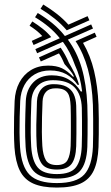

<svg xmlns="http://www.w3.org/2000/svg" viewBox="-20 -829 498 858"><path d="M234.1 9.2Q168.2 9.2 128.1 -9Q88.1 -27.2 68.5 -66.8Q49 -106.5 44.6 -170.7Q42.7 -201.9 42.4 -236.1Q42.1 -270.3 43 -306.2Q43.9 -342.2 45.4 -378.3Q47.7 -424.6 66.5 -460.1Q85.3 -495.6 118.1 -515.7Q150.9 -535.8 194.7 -535.8Q232.5 -535.8 257.2 -523.8Q281.9 -511.7 305.7 -486.8H310.9Q303.6 -502.1 291.6 -516.1Q279.6 -530 268.3 -542.6Q263.5 -554.4 257.5 -566.2Q251.5 -578 243.5 -590.4L162.2 -554.2L154.2 -572.6L251.1 -615.9Q262.1 -599.9 271.2 -583.3Q280.4 -566.6 287.7 -548.8Q300.1 -528.2 312.9 -502.8Q325.6 -477.4 333.3 -450.1H326.5Q306.1 -480.9 276.1 -497.5Q246 -514.1 204 -514.1Q164.5 -514.1 135.1 -496.8Q105.8 -479.5 89.1 -448.9Q72.4 -418.3 70.3 -377.9Q68.8 -342.3 67.9 -306.8Q67 -271.3 67.3 -237.2Q67.6 -203.1 69.6 -171.1Q75.7 -84.4 112.7 -47.6Q149.7 -10.9 234.1 -10.9Q321.3 -10.9 356.3 -48.9Q391.3 -86.8 395.2 -172.3Q396.1 -195.8 396.3 -229.3Q396.6 -262.7 396.3 -297.7Q396.1 -332.6 395.2 -360.2Q391.7 -449.8 372.8 -519.8Q353.8 -589.8 317.8 -645.1L403.6 -683L411.6 -664.6L351 -637.4Q384.3 -580.2 400.5 -511.7Q416.7 -443.1 420.2 -361.2Q421.3 -334 421.5 -298.5Q421.7 -263.1 421.4 -229Q421.1 -194.9 420.2 -171.7Q417.5 -107.1 399 -67.3Q380.5 -27.6 340.7 -9.2Q300.9 9.2 234.1 9.2ZM234.1 -31Q160.7 -31 130.1 -64.6Q99.5 -98.2 94.5 -172.5Q91.8 -216.4 92.3 -268.3Q92.9 -320.2 95.3 -377.7Q97.8 -428.6 128.4 -460.5Q158.9 -492.4 211.2 -492.4Q256.1 -492.4 287.7 -473.4Q319.4 -454.4 341 -420.3H347Q343.1 -453.8 335.3 -482.6Q327.5 -511.4 315 -537.8Q304.6 -567.6 291.2 -593.6Q277.8 -619.6 261 -642.1L146 -591.1L138 -609.5L247.3 -658.1Q225 -686 197.4 -709Q169.7 -732 136.6 -752L148.7 -771Q185.4 -748.9 215.8 -723.7Q246.2 -698.5 270 -668L387.4 -719.9L395.6 -701.5L283.4 -651.9Q324.4 -596.3 345.3 -524.7Q366.1 -453 370.3 -358.9Q371.3 -330.7 371.5 -295.4Q371.6 -260.2 371.3 -227.2Q371 -194.2 370.3 -172.7Q367.2 -97.3 337 -64.2Q306.8 -31 234.1 -31ZM234.1 -51.1Q296.9 -51.1 319.8 -82Q342.8 -112.9 345.3 -174.7Q346.2 -196.4 346.4 -227Q346.6 -257.6 346.4 -289.6Q346.3 -321.5 345.6 -346.7Q343.7 -406.9 313 -438.8Q282.4 -470.6 216.8 -470.6Q173.1 -470.6 147.7 -445.1Q122.4 -419.5 120.2 -377.1Q118.6 -338.5 117.8 -303.6Q116.9 -268.8 117.3 -236.7Q117.7 -204.6 119.4 -174.1Q123.7 -109.9 148.7 -80.5Q173.7 -51.1 234.1 -51.1ZM234.1 -71.3Q185 -71.3 166.5 -97.4Q147.9 -123.6 144.2 -176.1Q141.5 -219.6 142.2 -270.2Q143 -320.9 145.2 -376.7Q147 -411.1 165.8 -432Q184.6 -452.9 219.7 -452.9Q255.1 -452.9 276.8 -441.7Q298.5 -430.4 309 -409Q319.4 -387.5 320.6 -356.8Q321.4 -335.8 321.5 -300.8Q321.7 -265.8 321.5 -231.2Q321.3 -196.5 320.6 -175.9Q318.5 -120.5 299.3 -95.9Q280.1 -71.3 234.1 -71.3ZM234.1 -91.4Q269.5 -91.4 281.7 -113.3Q293.9 -135.2 295.7 -176.9Q296.3 -192 296.5 -215.1Q296.7 -238.2 296.7 -264.3Q296.7 -290.4 296.5 -314.5Q296.3 -338.6 295.7 -355.2Q294.8 -374.7 291.8 -389.6Q288.8 -404.5 281.7 -414.4Q274.6 -424.3 261.8 -429.4Q249 -434.4 228.6 -434.4Q199.9 -434.4 185.6 -418.6Q171.3 -402.8 170.2 -376.3Q168.7 -340.8 167.8 -306.3Q166.9 -271.8 167.1 -239.3Q167.4 -206.8 169.2 -176.8Q172 -135.2 184.9 -113.3Q197.8 -91.4 234.1 -91.4ZM130 -627.9 122 -646.3 169 -667.9Q156.2 -681.8 142 -693Q127.7 -704.2 112.1 -714.2L124.4 -733.1Q149.5 -717.4 170.7 -700.5Q192 -683.6 208.8 -663.3ZM278.3 -693.5Q254.5 -721.4 225.2 -745Q195.9 -768.7 161.2 -789.9L173.3 -808.8Q207.1 -788.3 235 -766.3Q263 -744.2 285.7 -718.8L371.4 -756.8L379.5 -738.3Z"/></svg>

Font: Big Shoulders Inline Thin
Style: Regular
Weight: 100
Designer: Patric King
Foundry: XO Type Co
Version: Version 2.002